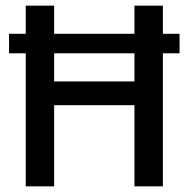

<svg xmlns="http://www.w3.org/2000/svg" viewBox="-20 -659 666 679"><path d="M12 -470.5V-539.5H615V-470.5ZM171.5 0H71V-639H171.5ZM556 0H455.5V-639H556ZM128.5 -371H494.5V-287H128.5Z"/></svg>

Font: Anek Latin Medium Medium
Style: Regular
Weight: 500
Version: Version 1.003